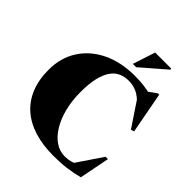

<svg xmlns="http://www.w3.org/2000/svg" viewBox="-251 -1069 1235 1235"><g transform="rotate(45 367.0 -451.5)"><path d="M498.5 -34Q526 -34 549 -40Q572 -46 594 -58L563 -35.5L686.5 -218.5H708L667.5 -12.5Q614.5 1.5 561.8 8.2Q509 15 445 15Q347.5 15 271 -8.8Q194.5 -32.5 141 -79.5Q87.5 -126.5 59.5 -195.8Q31.5 -265 31.5 -356Q31.5 -464 84 -546Q136.5 -628 231.2 -674Q326 -720 453.5 -720Q496 -720 529.5 -716Q563 -712 608.5 -702L556.5 -687L636.5 -745H648L701 -463.5L679 -456.5L545.5 -656L595.5 -595.5Q553 -640.5 518.5 -655.2Q484 -670 446.5 -670Q408 -670 376.8 -655.5Q345.5 -641 323.8 -609Q302 -577 290 -525.2Q278 -473.5 278 -399.5Q278 -320 295 -253.2Q312 -186.5 342 -137.5Q372 -88.5 412 -61.2Q452 -34 498.5 -34ZM388 -764.5 438 -918H585V-909L418 -764.5Z"/></g></svg>

Font: Newsreader 60pt ExtraBold
Style: Regular
Weight: 800
Designer: Hugues Gentile
Foundry: Production Type
Version: Version 1.003